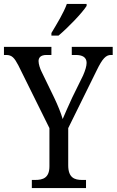

<svg xmlns="http://www.w3.org/2000/svg" viewBox="-24 -951 590 971"><path d="M236 -784V-771H272C321 -812 392 -886 414 -921V-931H314C298 -886 264 -831 236 -784ZM137 0H411V-41H391C353 -41 321 -52 321 -115V-303L465 -595C494 -655 512 -673 537 -673H546V-714H339V-673H359C392 -673 414 -662 414 -633C414 -617 407 -594 396 -569L341 -457C322 -415 304 -376 293 -349C284 -380 269 -417 250 -457L186 -589C179 -603 171 -626 171 -642C171 -658 180 -673 211 -673H236V-714H-4V-673H7C37 -673 49 -658 69 -620L226 -303V-110C226 -51 193 -41 154 -41H137Z"/></svg>

Font: Noto Serif Bengali Condensed
Style: Regular
Weight: 400
Width: 3
Designer: Juan Bruce, Universal Thirst, Indian Type Foundry and the Monotype Design Team.
Foundry: Monotype Imaging Inc.
Version: Version 2.003